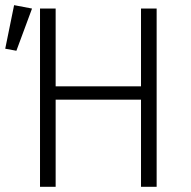

<svg xmlns="http://www.w3.org/2000/svg" viewBox="-43 -718 733 738"><path d="M499 -335H170.9V0H110.8V-685.1H170.9V-386.2H499V-685.1H559.1V0H499ZM80.1 -685.1 20 -522.9 -22.9 -530.8 11.2 -698.2Z"/></svg>

Font: FiraSans-Light
Style: Regular
Weight: 300
Designer: Carrois Corporate & Edenspiekermann AG
Foundry: Carrois Corporate GbR & Edenspiekermann AG
Version: Version 3.106;PS 003.106;hotconv 1.0.70;makeotf.lib2.5.58329